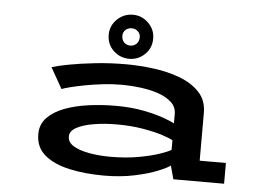

<svg xmlns="http://www.w3.org/2000/svg" viewBox="-52 -812 1205 890"><g transform="rotate(5 550.0 -367.0)"><path d="M462 11Q374.5 11 302 -4.8Q229.5 -20.5 186 -56.5Q142.5 -92.5 142.5 -154.5Q142.5 -200 172.5 -231Q202.5 -262 252.5 -280.8Q302.5 -299.5 364.2 -307.8Q426 -316 489.5 -316Q559.5 -316 616.8 -305Q674 -294 712.2 -280.2Q750.5 -266.5 764.5 -258.5V-302Q764.5 -334 741.5 -355.8Q718.5 -377.5 680.5 -390.8Q642.5 -404 596.5 -409.8Q550.5 -415.5 504.5 -415.5Q464.5 -415.5 421 -410.5Q377.5 -405.5 338 -398Q298.5 -390.5 270 -383.2Q241.5 -376 231.5 -371.5L176.5 -468.5Q202.5 -477 255.2 -487Q308 -497 376.8 -504.5Q445.5 -512 519.5 -512Q583.5 -512 650 -503.2Q716.5 -494.5 772.8 -473Q829 -451.5 863.8 -414Q898.5 -376.5 898.5 -319.5V-96.5H1020.5V0H784.5L767.5 -62.5Q754 -51.5 711.2 -34Q668.5 -16.5 604.2 -2.8Q540 11 462 11ZM483 -78.5Q556.5 -78.5 615.5 -89.2Q674.5 -100 713.5 -113.5Q752.5 -127 764.5 -135.5V-179.5Q751 -188 714 -200Q677 -212 622.5 -221.2Q568 -230.5 501.5 -230.5Q444 -230.5 394.5 -222.2Q345 -214 314.8 -197.5Q284.5 -181 284.5 -155.5Q284.5 -127.5 314.2 -110.5Q344 -93.5 389.8 -86Q435.5 -78.5 483 -78.5ZM532 -538.5Q489 -538.5 458.2 -567.8Q427.5 -597 427.5 -641.5Q427.5 -683.5 458.2 -713.5Q489 -743.5 532 -743.5Q573.5 -743.5 604 -713.5Q634.5 -683.5 634.5 -641.5Q634.5 -597 604 -567.8Q573.5 -538.5 532 -538.5ZM532 -600Q548.5 -600 560.2 -611.5Q572 -623 572 -642.5Q572 -658.5 560.2 -669.5Q548.5 -680.5 532 -680.5Q514 -680.5 502.5 -669.5Q491 -658.5 491 -642.5Q491 -623 502.5 -611.5Q514 -600 532 -600Z"/></g></svg>

Font: Trispace Expanded Medium
Style: Regular
Weight: 500
Width: 7
Designer: Tyler Finck
Foundry: Etcetera Type Company
Version: Version 1.210; ttfautohint (v1.8.3)